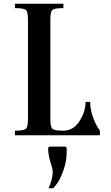

<svg xmlns="http://www.w3.org/2000/svg" viewBox="-20 -720 589 1022"><path d="M335 89.8V70.3C335 63.8 331.7 60.5 325.2 60.5H246.1C239.6 60.5 236.3 63.8 236.3 70.3C236.3 92.4 240.4 116.5 248.5 142.6C256.7 168.6 260.7 185.5 260.7 193.4C260.7 219.4 253.3 249 238.3 282.2H262.7C269.9 275.1 278 265 287.1 252C296.2 238.9 306.5 216.8 317.9 185.5C329.3 154.3 335 122.4 335 89.8ZM317.4 -700.2H59.6V-676.8C91.5 -676.8 111 -673.5 118.2 -667C125.3 -660.5 128.9 -642.9 128.9 -614.3V-87.9C128.9 -59.2 125.3 -41.5 118.2 -34.7C111 -27.8 91.5 -24.4 59.6 -24.4V0H511.7V-24.4L499 -43.9C490.6 -57 481.9 -76.3 473.1 -102.1C464.4 -127.8 460 -153 460 -177.7H435.5C435.5 -142.6 424.6 -108.2 402.8 -74.7C381 -41.2 352.5 -24.4 317.4 -24.4C285.5 -24.4 266 -27.8 258.8 -34.7C251.6 -41.5 248 -59.2 248 -87.9V-614.3C248 -642.9 251.6 -660.5 258.8 -667C266 -673.5 285.5 -676.8 317.4 -676.8Z"/></svg>

Font: TriodPostnaja
Style: Medium
Weight: 500
Version: 20110805; ttfautohint (v0.96) -l 8 -r 50 -G 200 -x 14 -w "G"